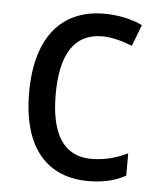

<svg xmlns="http://www.w3.org/2000/svg" viewBox="-45 -585 521 635"><g transform="rotate(5 215.5 -268.0)"><path d="M271 10C321 10 362 0 395 -19V-93C360 -76 321 -64 274 -64C184 -64 139 -134 139 -266C139 -401 184 -471 277 -471C308 -471 347 -460 376 -448L403 -519C372 -535 325 -546 276 -546C140 -546 51 -455 51 -265C51 -78 137 10 271 10Z"/></g></svg>

Font: Noto Sans Lao Looped SemiCondensed
Style: Regular
Weight: 400
Width: 4
Designer: Mark Frömberg, Ben Mitchell
Foundry: The Fontpad Ltd
Version: Version 1.003